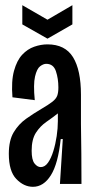

<svg xmlns="http://www.w3.org/2000/svg" viewBox="-20 -709 360 740"><path d="M107 11Q72 11 43 -19Q14 -49 14 -116Q14 -168 33 -199.5Q52 -231 81 -251.5Q110 -272 139 -289Q168 -306 182 -317Q196 -328 200.5 -340Q205 -352 205 -372Q205 -406 195.5 -434.5Q186 -463 158 -463Q147 -463 134.5 -453.5Q122 -444 115 -414Q108 -384 114 -323L28 -334Q23 -396 34 -436Q45 -476 65.5 -498Q86 -520 112 -529Q138 -538 163 -538Q231 -538 261.5 -488.5Q292 -439 292 -344V-231Q293 -174 293.5 -116Q294 -58 294 0H211Q214 -43 216.5 -86.5Q219 -130 222 -173H214Q204 -78 176 -33.5Q148 11 107 11ZM137 -65Q153 -65 165 -82Q177 -99 185.5 -126.5Q194 -154 198.5 -184.5Q203 -215 203 -242V-272Q183 -256 159 -239.5Q135 -223 118.5 -197.5Q102 -172 102 -128Q102 -93 113 -79Q124 -65 137 -65ZM66 -689 163 -633 259 -689V-615L163 -560L66 -615Z"/></svg>

Font: Bricolage Grotesque 48pt Condensed
Style: Regular
Weight: 400
Width: 3
Designer: Mathieu Triay
Foundry: Atelier Triay
Version: Version 1.000; ttfautohint (v1.8.4.7-5d5b);gftools[0.9.32]